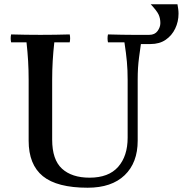

<svg xmlns="http://www.w3.org/2000/svg" viewBox="-20 -863 855 898"><path d="M390 15Q247 15 180.5 -39Q114 -93 114 -205V-490Q114 -535 111.5 -577.5Q109 -620 104 -665H32Q28 -684 32 -702Q67 -701 101 -700.5Q135 -700 169 -700Q204 -700 238 -700.5Q272 -701 306 -702Q310 -684 306 -665H234Q229 -620 226.5 -577.5Q224 -535 224 -490V-210Q224 -116 270 -74Q316 -32 399 -32Q488 -32 532.5 -82.5Q577 -133 577 -219V-490Q577 -535 573.5 -574Q570 -613 562 -665H485Q481 -684 485 -702Q520 -701 551.5 -700.5Q583 -700 602 -700Q611 -700 627 -700Q643 -700 657.5 -700Q672 -700 678 -700L684 -657H639Q634 -622 630.5 -595.5Q627 -569 625.5 -544.5Q624 -520 624 -490V-205Q624 -102 563 -43.5Q502 15 390 15ZM684 -657 678 -700Q704 -700 717 -718Q730 -736 730 -755Q730 -777 722 -794.5Q714 -812 685 -843H810Q812 -832 813.5 -821Q815 -810 815 -799Q815 -762 799.5 -729.5Q784 -697 755 -677Q726 -657 684 -657Z"/></svg>

Font: Poltawski Nowy
Style: Regular
Weight: 400
Designer: Adam Pótawski, Mateusz Machalski, Borys Kosmynka, Ania Wieluska
Foundry: Capitalics.wtf
Version: Version 1.001;gftools[0.9.25]